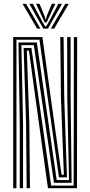

<svg xmlns="http://www.w3.org/2000/svg" viewBox="-20 -996 478 1016"><path d="M49.8 0V-800H204.2L249.2 -475L305.8 -71.8H318L302.5 -477L299 -800H316.5L320 -477L334.5 -57.5H292L188.8 -785.8H67V0ZM84.5 0V-342.8L77.8 -771.2H175L280 -43H345.2L336 -477L335.5 -800H353.5L353.8 -477L359 -28.8H265.5L159 -757H93.2L102 -342.8V0ZM121 0 118 -342.8 105 -742.5H146.2L250.8 -14H369.8L371 -800H388.2L387.2 0H233.8L186 -343.8L133 -728.2H122L135.2 -342.8L138.5 0ZM99.2 -976H117.5L194.2 -844.5H176.5ZM135 -976H154L204 -881.2L219 -856.2H224L239 -881.2L289 -976H308L233.8 -844.5H209.2ZM170.5 -976H189.2L216 -910.5L220 -894.5H223L227 -910.5L254.2 -976H273.2L237 -899.8L226.8 -877.5H216.5L206 -899.8ZM325.5 -976H344L266.8 -844.5H248.8Z"/></svg>

Font: Big Shoulders Inline Display SemiBold
Style: Regular
Weight: 600
Designer: Patric King
Foundry: XO Type Co
Version: Version 1.000